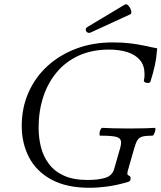

<svg xmlns="http://www.w3.org/2000/svg" viewBox="-20 -877 765 910"><path d="M405 13Q295 13 223.5 -26Q152 -65 117.5 -131.5Q83 -198 83 -280Q83 -366 115 -438.5Q147 -511 205 -564Q263 -617 341.5 -646.5Q420 -676 514 -676Q562 -676 597.5 -671.5Q633 -667 662 -661Q685 -656 701.5 -652.5Q718 -649 725 -648Q722 -605 714 -568Q706 -531 693 -490Q692 -485 683.5 -484Q675 -483 668 -486.5Q661 -490 662 -495Q664 -503 664.5 -510.5Q665 -518 665 -526Q665 -566 644 -591.5Q623 -617 585 -629.5Q547 -642 497 -642Q416 -642 353.5 -613.5Q291 -585 248.5 -534Q206 -483 184.5 -416Q163 -349 163 -272Q163 -224 174 -180Q185 -136 211.5 -100.5Q238 -65 283 -44.5Q328 -24 395 -24Q445 -24 478.5 -34Q512 -44 521 -76L550 -177Q552 -185 553 -191Q554 -197 554 -201Q554 -221 534 -227.5Q514 -234 455 -234Q451 -234 451.5 -243.5Q452 -253 456 -262Q460 -271 466 -271Q484 -270 515.5 -269Q547 -268 593 -268Q638 -268 668 -269Q698 -270 713 -271Q718 -271 716.5 -262Q715 -253 711 -243.5Q707 -234 702 -234Q672 -234 656 -230Q640 -226 632 -213.5Q624 -201 617 -177L585 -65Q582 -52 585.5 -48.5Q589 -45 594 -43Q599 -41 599 -31Q599 -23 596 -20Q593 -17 588 -15Q534 1 488.5 7Q443 13 405 13ZM410 -723Q401 -719 394 -723.5Q387 -728 386.5 -736.5Q386 -745 396 -750L571 -855Q578 -859 585 -853.5Q592 -848 597 -838.5Q602 -829 602.5 -820.5Q603 -812 597 -809Z"/></svg>

Font: Junicode VF
Style: Italic
Weight: 400
Italic angle: -11°
Designer: Peter S. Baker
Version: Version 2.209